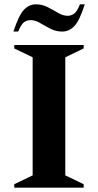

<svg xmlns="http://www.w3.org/2000/svg" viewBox="-20 -868 453 888"><path d="M46 0V-16L131 -57V-603L46 -644V-660H367V-644L282 -603V-57L367 -16V0ZM42 -722Q67 -798 91 -823Q115 -848 146 -848Q175 -848 200.5 -835Q226 -822 248.5 -808.5Q271 -795 293 -795Q309 -795 322.5 -804.5Q336 -814 350 -848H372Q348 -772 323.5 -747Q299 -722 268 -722Q239 -722 213.5 -735Q188 -748 165.5 -761.5Q143 -775 121 -775Q105 -775 91.5 -765.5Q78 -756 64 -722Z"/></svg>

Font: Spectral SC
Style: Bold
Weight: 700
Designer: Jean-Baptiste Levee
Foundry: Production Type
Version: Version 2.001